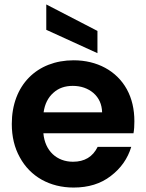

<svg xmlns="http://www.w3.org/2000/svg" viewBox="-20 -834 657 863"><path d="M69 -127C116 -40 204 9 311 9C377 9 433 -8 478 -43C523 -77 554 -121 570 -174H419C397 -129 360 -107 308 -107C236 -107 182 -155 175 -235H580C583 -251 584 -269 584 -289C584 -343 573 -391 550 -433C504 -516 416 -563 311 -563C146 -563 33 -451 33 -277C33 -220 45 -170 69 -127ZM220 -417C243 -438 272 -448 307 -448C344 -448 375 -437 400 -416C425 -394 438 -365 439 -329H176C181 -366 196 -396 220 -417ZM418 -595V-695L188 -814V-700Z"/></svg>

Font: Poppins SemiBold
Style: Regular
Weight: 600
Designer: Ninad Kale (Devanagari), Jonny Pinhorn (Latin)
Foundry: Indian Type Foundry
Version: 4.004